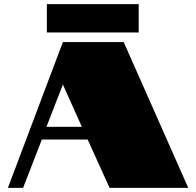

<svg xmlns="http://www.w3.org/2000/svg" viewBox="-20 -902 942 922"><path d="M282 -700H574L884 0H506L401 -232H181L91 0H18ZM373 -293 282 -496 203 -293ZM205 -882H646V-746H205Z"/></svg>

Font: Notable
Style: Regular
Weight: 400
Designer: Multiple Designers
Foundry: Google, Inc.
Version: Version 1.100